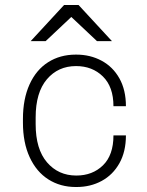

<svg xmlns="http://www.w3.org/2000/svg" viewBox="-20 -740 588 770"><path d="M485 -314H435Q435 -392 392.5 -433.5Q350 -475 285 -475Q213 -475 168 -422Q123 -369 123 -269V-242Q123 -142 168.5 -89Q214 -36 286 -36Q351 -36 393 -77Q435 -118 435 -197H485Q485 -132 459 -85.5Q433 -39 388 -14.5Q343 10 287 10H284Q222 10 174 -20.5Q126 -51 99 -109.5Q72 -168 72 -248V-263Q72 -343 98.5 -401.5Q125 -460 173 -490.5Q221 -521 284 -521H286Q342 -521 387.5 -496.5Q433 -472 459 -425.5Q485 -379 485 -314ZM429 -575H369L266 -672L163 -575H103L237 -720H295Z"/></svg>

Font: Chivo Thin
Style: Regular
Weight: 100
Designer: Hector Gatti
Foundry: Omnibus-Type
Version: Version 1.007